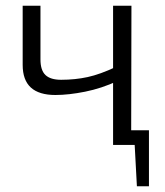

<svg xmlns="http://www.w3.org/2000/svg" viewBox="-20 -505 574 669"><path d="M121 -485V-298Q121 -260 138.5 -243.5Q156 -227 193 -227Q242 -227 285.5 -236.5Q329 -246 384 -272L390 -223Q334 -197 276.5 -185.5Q219 -174 173 -174Q116 -174 87.5 -200Q59 -226 59 -279V-485ZM438 -485 437 0H374V-485ZM499 -51V0H406V-51ZM499 -5V144H457L449 -5Z"/></svg>

Font: Exo 2 Light
Style: Regular
Weight: 300
Designer: Natanael Gama
Foundry: Natanael Gama
Version: Version 2.010